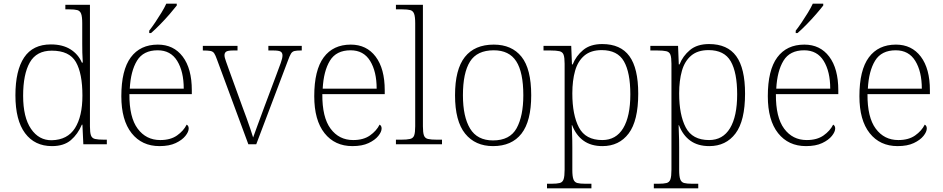

<svg xmlns="http://www.w3.org/2000/svg" viewBox="-20 -786 5139 1046"><path d="M263 10Q169 10 116.5 -60.5Q64 -131 64 -267Q64 -402 111.5 -473Q159 -544 257 -544Q321 -544 363.5 -517.5Q406 -491 426 -445H431Q429 -472 428.5 -499.5Q428 -527 428 -548V-659Q428 -695 422 -711Q416 -727 401 -731Q386 -735 358 -735H336V-760H470V-97Q470 -64 475.5 -48.5Q481 -33 497.5 -29Q514 -25 548 -25H562V0H434L429 -107H426Q404 -55 366 -22.5Q328 10 263 10ZM262 -22Q348 -24 388.5 -88Q429 -152 429 -265Q429 -386 393.5 -448Q358 -510 262 -510Q179 -510 142.5 -446Q106 -382 106 -264Q106 -147 149 -84Q192 -21 262 -22Z M849 10Q753 10 697 -60.5Q641 -131 641 -262Q641 -404 692.5 -473.5Q744 -543 840 -543Q926 -543 975.5 -477.5Q1025 -412 1025 -294V-273H685Q684 -147 730 -85Q776 -23 853 -23Q909 -23 944.5 -48Q980 -73 997 -107Q1008 -101 1008 -86Q1008 -68 990 -45.5Q972 -23 937 -6.5Q902 10 849 10ZM981 -303Q981 -396 945.5 -454Q910 -512 839 -512Q761 -512 726.5 -455.5Q692 -399 687 -303ZM793 -619Q808 -638 825.5 -664Q843 -690 859.5 -717Q876 -744 886 -766H943V-756Q930 -739 905 -710Q880 -681 852 -652.5Q824 -624 803 -606H793Z M1162 -462Q1154 -485 1147 -495.5Q1140 -506 1126 -508.5Q1112 -511 1085 -511V-536H1274V-511H1252Q1221 -511 1212 -504.5Q1203 -498 1203 -485Q1203 -473 1211.5 -450.5Q1220 -428 1227 -407L1301 -203Q1312 -175 1323 -143.5Q1334 -112 1344 -83.5Q1354 -55 1359 -37Q1366 -56 1381.5 -99Q1397 -142 1421 -206L1484 -374Q1500 -417 1509.5 -443Q1519 -469 1519 -484Q1519 -498 1509.5 -504.5Q1500 -511 1468 -511H1442V-536H1624V-511H1620Q1596 -511 1584 -508Q1572 -505 1565 -493.5Q1558 -482 1549 -457L1376 0H1333Z M1900 10Q1804 10 1748 -60.5Q1692 -131 1692 -262Q1692 -404 1743.5 -473.5Q1795 -543 1891 -543Q1977 -543 2026.5 -477.5Q2076 -412 2076 -294V-273H1736Q1735 -147 1781 -85Q1827 -23 1904 -23Q1960 -23 1995.5 -48Q2031 -73 2048 -107Q2059 -101 2059 -86Q2059 -68 2041 -45.5Q2023 -23 1988 -6.5Q1953 10 1900 10ZM2032 -303Q2032 -396 1996.5 -454Q1961 -512 1890 -512Q1812 -512 1777.5 -455.5Q1743 -399 1738 -303Z M2137 0V-25H2164Q2197 -25 2214 -29Q2231 -33 2236.5 -48.5Q2242 -64 2242 -98V-659Q2242 -695 2236 -711Q2230 -727 2215 -731Q2200 -735 2172 -735H2137V-760H2284V-98Q2284 -64 2289.5 -48.5Q2295 -33 2311.5 -29Q2328 -25 2362 -25H2388V0Z M2666 10Q2569 10 2514 -58Q2459 -126 2459 -267Q2459 -408 2512.5 -475.5Q2566 -543 2670 -543Q2768 -543 2821 -477Q2874 -411 2874 -267Q2874 -126 2821 -58Q2768 10 2666 10ZM2666 -21Q2758 -21 2794.5 -87.5Q2831 -154 2831 -267Q2831 -392 2792.5 -452Q2754 -512 2670 -512Q2579 -512 2540.5 -450.5Q2502 -389 2502 -267Q2502 -150 2541 -85.5Q2580 -21 2666 -21Z M2960 240V215H2986Q3014 215 3029.5 211Q3045 207 3050.5 190.5Q3056 174 3056 139V-439Q3056 -472 3050.5 -487.5Q3045 -503 3028 -507Q3011 -511 2978 -511H2941V-536H3092L3096 -435H3100Q3118 -481 3157 -513.5Q3196 -546 3261 -546Q3361 -546 3409 -480Q3457 -414 3457 -276Q3457 -128 3405 -59Q3353 10 3262 10Q3200 10 3159 -19.5Q3118 -49 3097 -104H3095Q3095 -88 3096.5 -58.5Q3098 -29 3098 18V140Q3098 175 3104 191Q3110 207 3125 211Q3140 215 3168 215H3202V240ZM3261 -23Q3336 -23 3375 -87.5Q3414 -152 3414 -272Q3414 -391 3379 -452Q3344 -513 3258 -513Q3199 -513 3163.5 -483Q3128 -453 3113 -400Q3098 -347 3098 -277Q3098 -160 3134 -91.5Q3170 -23 3261 -23Z M3542 240V215H3568Q3596 215 3611.5 211Q3627 207 3632.5 190.5Q3638 174 3638 139V-439Q3638 -472 3632.5 -487.5Q3627 -503 3610 -507Q3593 -511 3560 -511H3523V-536H3674L3678 -435H3682Q3700 -481 3739 -513.5Q3778 -546 3843 -546Q3943 -546 3991 -480Q4039 -414 4039 -276Q4039 -128 3987 -59Q3935 10 3844 10Q3782 10 3741 -19.5Q3700 -49 3679 -104H3677Q3677 -88 3678.5 -58.5Q3680 -29 3680 18V140Q3680 175 3686 191Q3692 207 3707 211Q3722 215 3750 215H3784V240ZM3843 -23Q3918 -23 3957 -87.5Q3996 -152 3996 -272Q3996 -391 3961 -452Q3926 -513 3840 -513Q3781 -513 3745.5 -483Q3710 -453 3695 -400Q3680 -347 3680 -277Q3680 -160 3716 -91.5Q3752 -23 3843 -23Z M4371 10Q4275 10 4219 -60.5Q4163 -131 4163 -262Q4163 -404 4214.5 -473.5Q4266 -543 4362 -543Q4448 -543 4497.5 -477.5Q4547 -412 4547 -294V-273H4207Q4206 -147 4252 -85Q4298 -23 4375 -23Q4431 -23 4466.5 -48Q4502 -73 4519 -107Q4530 -101 4530 -86Q4530 -68 4512 -45.5Q4494 -23 4459 -6.5Q4424 10 4371 10ZM4503 -303Q4503 -396 4467.5 -454Q4432 -512 4361 -512Q4283 -512 4248.5 -455.5Q4214 -399 4209 -303ZM4315 -619Q4330 -638 4347.5 -664Q4365 -690 4381.5 -717Q4398 -744 4408 -766H4465V-756Q4452 -739 4427 -710Q4402 -681 4374 -652.5Q4346 -624 4325 -606H4315Z M4870 10Q4774 10 4718 -60.5Q4662 -131 4662 -262Q4662 -404 4713.5 -473.5Q4765 -543 4861 -543Q4947 -543 4996.5 -477.5Q5046 -412 5046 -294V-273H4706Q4705 -147 4751 -85Q4797 -23 4874 -23Q4930 -23 4965.5 -48Q5001 -73 5018 -107Q5029 -101 5029 -86Q5029 -68 5011 -45.5Q4993 -23 4958 -6.5Q4923 10 4870 10ZM5002 -303Q5002 -396 4966.5 -454Q4931 -512 4860 -512Q4782 -512 4747.5 -455.5Q4713 -399 4708 -303Z"/></svg>

Font: Noto Serif Malayalam ExtraLight
Style: Regular
Weight: 200
Designer: Indian type Foundry, Jelle Bosma, Monotype Design Team
Foundry: Monotype Imaging Inc.
Version: Version 2.104; ttfautohint (v1.8.4.7-5d5b)